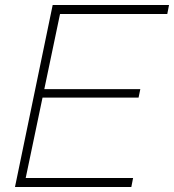

<svg xmlns="http://www.w3.org/2000/svg" viewBox="-20 -749 697 769"><path d="M40 0 191 -729H657L650 -693H209L224 -710L80 -22L73 -36H513L506 0ZM144 -358 148 -392H542L535 -358Z"/></svg>

Font: Mona Sans ExtraLight
Style: Italic
Weight: 200
Italic angle: -11.6951°
Designer: Deni Anggara
Foundry: GitHub
Version: Version 2.000